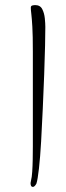

<svg xmlns="http://www.w3.org/2000/svg" viewBox="-20 -646 259 754"><path d="M109 88Q100 88 100 73Q100 70 102 62Q105 51 106.5 29Q108 7 108.5 -20Q109 -47 109 -71.5Q109 -96 109 -111V-444Q109 -507 107 -541Q105 -575 103 -591Q101 -607 101 -616Q101 -623 107 -624.5Q113 -626 118 -626Q138 -626 146 -610Q154 -594 156 -574Q158 -554 158 -540Q158 -517 157 -467Q156 -417 153.5 -352.5Q151 -288 148 -220Q145 -152 141.5 -90.5Q138 -29 133 15.5Q128 60 123 75Q116 88 109 88Z"/></svg>

Font: Bilbo
Style: Regular
Weight: 400
Designer: Robert E. Leuschke
Foundry: Robert E. Leuschke
Version: Version 1.100